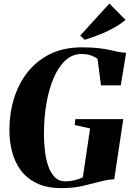

<svg xmlns="http://www.w3.org/2000/svg" viewBox="-20 -1010 727 1042"><path d="M314.5 11Q234 11 179.5 -15.5Q125 -42 92.5 -86.2Q60 -130.5 45.8 -185.8Q31.5 -241 31 -299.5Q30.5 -390.5 55 -472.2Q79.5 -554 129 -617.2Q178.5 -680.5 252.2 -716.8Q326 -753 424.5 -753Q478.5 -753 514.2 -748.8Q550 -744.5 574.8 -738.8Q599.5 -733 620.5 -729Q631 -727 641.8 -725.5Q652.5 -724 664.5 -723.5L635.5 -547H528L509.5 -690Q501 -698.5 477.8 -707.8Q454.5 -717 421.5 -717Q373.5 -717 336 -683Q298.5 -649 272.2 -589Q246 -529 232.2 -450.2Q218.5 -371.5 218.5 -282Q218.5 -242.5 223 -198Q227.5 -153.5 240 -114.5Q252.5 -75.5 275.2 -50.8Q298 -26 335 -26Q359.5 -26 385 -32Q410.5 -38 429.5 -48L469 -313L385.5 -331.5L389 -363.5H649L600 -37Q582 -37 561.8 -33.2Q541.5 -29.5 521.5 -24Q480.5 -14 430.2 -1.5Q380 11 314.5 11ZM440 -794 415.5 -817 573.5 -990.5 661.5 -902Q630 -876 591.8 -855.5Q553.5 -835 514.2 -820Q475 -805 440 -794Z"/></svg>

Font: Merriweather 120pt Black
Style: Italic
Weight: 900
Italic angle: -7.8°
Version: Version 2.101